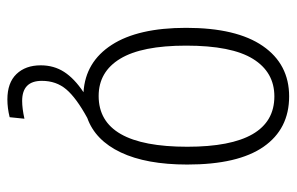

<svg xmlns="http://www.w3.org/2000/svg" viewBox="-158 -414 784 507"><g transform="rotate(90 233.5 -160.0)"><path d="M193 121Q193 173 246 173Q266 173 293 167L289 206Q265 212 242 212Q198 212 175 188Q152 164 152 124Q152 89 169.5 62Q187 35 223 11Q143 6 98 -63.5Q53 -133 53 -260Q53 -393 101 -462.5Q149 -532 234 -532Q320 -532 367 -464.5Q414 -397 414 -263Q414 -155 382 -87.5Q350 -20 291 1Q238 30 215.5 56.5Q193 83 193 121ZM233 -29Q367 -29 367 -263Q367 -493 234 -493Q170 -493 135 -436.5Q100 -380 100 -260Q100 -143 134.5 -86Q169 -29 233 -29Z"/></g></svg>

Font: Fira Sans Extra Condensed ExtraLight
Style: Regular
Weight: 275
Width: 1
Designer: Carrois Corporate & Edenspiekermann AG
Foundry: Carrois Corporate GbR & Edenspiekermann AG
Version: Version 4.203